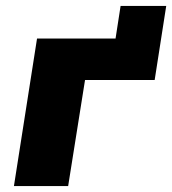

<svg xmlns="http://www.w3.org/2000/svg" viewBox="-20 -628 581 648"><path d="M27 0 105 -498H370L387 -608H541L502 -358H267L210 0Z"/></svg>

Font: Nunito Sans 10pt Black
Style: Italic
Weight: 900
Italic angle: -9°
Designer: Vernon Adams
Foundry: Vernon Adams
Version: Version 3.101;gftools[0.9.27]